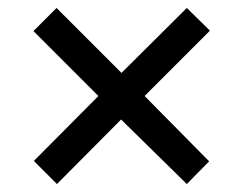

<svg xmlns="http://www.w3.org/2000/svg" viewBox="-20 -594 612 482"><path d="M449 -574 507 -517 343 -353 505 -189 449 -132 284 -294 123 -132 65 -190 227 -353 64 -516 122 -574 285 -411Z"/></svg>

Font: Noto Sans Ol Chiki Medium
Style: Regular
Weight: 500
Designer: Monotype Design Team, Lewis McGuffie
Foundry: Monotype Imaging Inc.
Version: Version 2.003; ttfautohint (v1.8.4.7-5d5b)